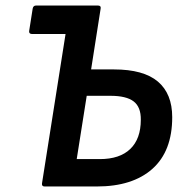

<svg xmlns="http://www.w3.org/2000/svg" viewBox="-20 -675 669 695"><path d="M132 -11.1 217.3 -552H95.1Q90.1 -552 87.3 -555Q84.6 -558.1 85.6 -563.2L98.3 -643.9Q100.3 -655 110.7 -655H334.2Q346.3 -655 344.3 -643.9L309.8 -423.7H392.5Q499.4 -423.7 551.4 -379.8Q603.4 -335.8 603.4 -250.8Q603.4 -127.7 531.6 -63.8Q459.8 0 330.7 0H141.5Q130.6 0 132 -11.1ZM257.7 -99.1H341.4Q413.4 -99.1 451.6 -135.8Q489.7 -172.5 489.7 -241.5Q490.3 -287.6 463.8 -307.9Q437.3 -328.2 379.7 -328.2H293.9Z"/></svg>

Font: Sofia Sans Semi Condensed
Style: Italic
Weight: 400
Italic angle: -9°
Designer: Botio Nikoltchev, Ani Petrova
Foundry: lettersoup
Version: Version 4.101